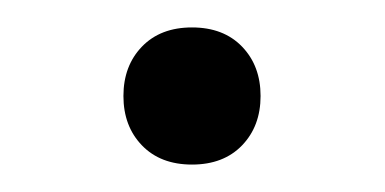

<svg xmlns="http://www.w3.org/2000/svg" viewBox="-20 -110 281 140"><path d="M70 -40Q70 -62 83.5 -76Q97 -90 120 -90Q143 -90 156.5 -76Q170 -62 170 -40Q170 -18 156.5 -4Q143 10 120 10Q97 10 83.5 -4Q70 -18 70 -40Z"/></svg>

Font: Trirong Light
Style: Regular
Weight: 300
Designer: Katatrad Team
Foundry: CadsonDemak
Version: Version 1.001